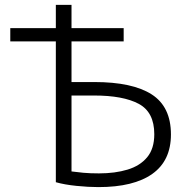

<svg xmlns="http://www.w3.org/2000/svg" viewBox="-20 -758 755 784"><path d="M382 6Q341 6 292 1Q243 -4 208 -14V-589H22V-643H208V-738H272V-643H485V-589H272V-423H365Q521 -423 599.5 -372.5Q678 -322 678 -209Q678 -102 602 -48Q526 6 382 6ZM384 -50Q450 -50 501 -65.5Q552 -81 581 -116Q610 -151 610 -210Q610 -300 546.5 -334Q483 -368 364 -368H272V-58Q293 -55 320.5 -52.5Q348 -50 384 -50Z"/></svg>

Font: Ubuntu Sans Light
Style: Regular
Weight: 300
Designer: Dalton Maag Ltd
Foundry: Dalton Maag Ltd
Version: Version 1.006; ttfautohint (v1.8.4.7-5d5b)